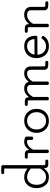

<svg xmlns="http://www.w3.org/2000/svg" viewBox="1111 -1901 800 3062"><g transform="rotate(-90 1511.0 -370.0)"><path d="M220 -338Q163 -338 129 -297Q95 -256 95 -186Q95 -116 128.5 -76Q162 -36 220 -36Q304 -36 354 -131V-278Q328 -303 291.5 -320.5Q255 -338 220 -338ZM354 -703H288Q278 -703 271.5 -709.5Q265 -716 265 -726Q265 -736 271.5 -743Q278 -750 288 -750H381Q392 -750 400 -743Q408 -736 408 -726V-66Q408 -47 428 -47H474Q484 -47 490.5 -40.5Q497 -34 497 -24Q497 -14 490.5 -7Q484 0 474 0H421Q356 0 358 -71Q336 -37 300.5 -13.5Q265 10 220 10Q131 10 86.5 -47Q42 -104 42 -188Q42 -272 88.5 -328Q135 -384 216 -384Q297 -384 354 -331Z M535 -374H586Q649 -374 651 -306Q705 -384 779 -384Q821 -384 850 -368Q864 -360 864 -347V-263Q864 -253 856 -246.5Q848 -240 837 -240Q826 -240 818 -246.5Q810 -253 810 -263V-333Q797 -338 771 -338Q745 -338 712 -313.5Q679 -289 655 -241V-13Q655 -3 647 3.5Q639 10 628 10Q617 10 609 3.5Q601 -3 601 -13V-308Q601 -327 581 -327H535Q525 -327 518.5 -333.5Q512 -340 512 -350Q512 -360 518.5 -367Q525 -374 535 -374Z M1115 -36Q1176 -36 1214.5 -78Q1253 -120 1253 -186.5Q1253 -253 1214.5 -295.5Q1176 -338 1115 -338Q1054 -338 1015.5 -295.5Q977 -253 977 -186.5Q977 -120 1015.5 -78Q1054 -36 1115 -36ZM976.5 -45.5Q923 -101 923 -187Q923 -273 977 -328.5Q1031 -384 1115 -384Q1199 -384 1252.5 -328.5Q1306 -273 1306 -186.5Q1306 -100 1252.5 -45Q1199 10 1114.5 10Q1030 10 976.5 -45.5Z M1983 -276V-66Q1983 -47 2010 -47H2049Q2059 -47 2065.5 -40Q2072 -33 2072 -23Q2072 -13 2065.5 -6.5Q2059 0 2049 0H2010Q1929 0 1929 -65V-276Q1929 -338 1871 -338Q1793 -338 1742 -251V-13Q1742 -3 1734 3.5Q1726 10 1715 10Q1704 10 1696 3.5Q1688 -3 1688 -13V-276Q1688 -338 1630 -338Q1585 -338 1554.5 -315Q1524 -292 1496 -243V-13Q1496 -3 1488 3.5Q1480 10 1469 10Q1458 10 1450 3.5Q1442 -3 1442 -13V-308Q1442 -327 1423 -327H1376Q1366 -327 1359.5 -333.5Q1353 -340 1353 -350Q1353 -360 1359.5 -367Q1366 -374 1376 -374H1430Q1492 -374 1492 -306Q1523 -346 1554.5 -365Q1586 -384 1631 -384Q1717 -384 1737 -312Q1767 -348 1798 -366Q1829 -384 1876 -384Q1923 -384 1953 -356.5Q1983 -329 1983 -276Z M2171 -220H2419Q2416 -274 2387.5 -306Q2359 -338 2305.5 -338Q2252 -338 2216 -305.5Q2180 -273 2171 -220ZM2421 -96Q2428 -108 2437 -108Q2446 -108 2455 -103.5Q2464 -99 2467.5 -89.5Q2471 -80 2466 -72Q2415 10 2304 10Q2216 10 2165.5 -46.5Q2115 -103 2115 -189Q2115 -275 2167 -329.5Q2219 -384 2304 -384Q2389 -384 2430.5 -333Q2472 -282 2472 -197Q2472 -174 2446 -174L2169 -173Q2173 -111 2209.5 -73.5Q2246 -36 2304 -36Q2382 -36 2421 -96Z M2589 -327H2542Q2532 -327 2525.5 -333.5Q2519 -340 2519 -350Q2519 -360 2525.5 -367Q2532 -374 2542 -374H2596Q2658 -374 2658 -306Q2718 -384 2809 -384Q2863 -384 2897.5 -356.5Q2932 -329 2932 -276V-66Q2932 -47 2959 -47H2998Q3008 -47 3014.5 -40Q3021 -33 3021 -23Q3021 -13 3014.5 -6.5Q3008 0 2998 0H2959Q2878 0 2878 -65V-276Q2878 -306 2859.5 -322Q2841 -338 2808 -338Q2716 -338 2662 -242V-13Q2662 -3 2654 3.5Q2646 10 2635 10Q2624 10 2616 3.5Q2608 -3 2608 -13V-308Q2608 -327 2589 -327Z"/></g></svg>

Font: Flamenco
Style: Regular
Weight: 400
Designer: Luciano Vergara
Foundry: Luciano Vergara
Version: Version 1.002